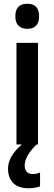

<svg xmlns="http://www.w3.org/2000/svg" viewBox="-20 -772 291 1026"><path d="M126 -752Q189 -752 189 -685Q189 -651 172.5 -634.5Q156 -618 126 -618Q96 -618 79 -634.5Q62 -651 62 -685Q62 -752 126 -752ZM183 -543V0H68V-543ZM112 112Q112 134 123 146Q134 158 154 158Q168 158 177.5 155.5Q187 153 194 150V224Q183 228 167.5 231Q152 234 133 234Q78 234 50.5 206Q23 178 23 130Q23 89 49.5 51Q76 13 115 -13L175 0Q112 63 112 112Z"/></svg>

Font: Noto Sans Gurmukhi Condensed SemiBold
Style: Regular
Weight: 600
Width: 3
Designer: Jelle Bosma - Monotype Design Team
Foundry: Monotype Imaging Inc.
Version: Version 2.004; ttfautohint (v1.8.4.7-5d5b)